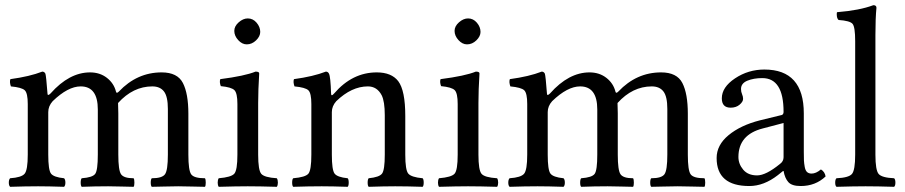

<svg xmlns="http://www.w3.org/2000/svg" viewBox="-20 -718 3488 740"><path d="M163 -358Q163 -346 175 -358Q247 -439 327 -439Q365 -439 392 -418Q419 -397 427 -365Q429 -356 438 -365Q508 -439 603 -439Q664 -439 685 -398Q706 -357 706 -280V-122Q706 -61 717 -46Q728 -31 770 -31Q773 -27 773 -14Q773 -2 770 2Q758 2 723 1Q688 0 667 0Q645 0 610.5 1Q576 2 565 2Q561 -2 561 -14Q561 -27 565 -31Q605 -31 616 -46.5Q627 -62 627 -122V-298Q627 -346 612 -365.5Q597 -385 567 -385Q493 -385 435 -321Q435 -315 435.5 -301.5Q436 -288 436 -281V-122Q436 -62 446.5 -46.5Q457 -31 495 -31Q498 -27 498 -14Q498 -2 495 2Q484 2 451.5 1Q419 0 397 0Q345 0 295 2Q291 -2 291 -14Q291 -27 295 -31Q337 -34 347 -48Q357 -62 357 -122V-296Q357 -385 291 -385Q242 -385 183 -328Q166 -309 166 -286V-122Q166 -63 176.5 -49Q187 -35 227 -31Q232 -26 232 -14Q232 -3 227 2Q167 0 127 0Q79 0 19 2Q14 -3 14 -14Q14 -26 19 -31Q63 -34 75 -48.5Q87 -63 87 -122V-317Q87 -359 75.5 -370Q64 -381 22 -385Q16 -402 20 -413Q94 -423 143 -442Q151 -442 155 -434Q158 -425 163 -358Z M883 -599Q883 -617 900 -632Q917 -647 935 -647Q955 -647 969 -630.5Q983 -614 983 -595Q983 -578 967 -562.5Q951 -547 931 -547Q913 -547 898 -563.5Q883 -580 883 -599ZM975 -122Q975 -62 987 -48Q999 -34 1047 -31Q1051 -25 1051 -14Q1051 -4 1047 2Q979 0 935 0Q891 0 823 2Q819 -4 819 -14Q819 -25 823 -31Q871 -35 883 -48.5Q895 -62 895 -122V-317Q895 -359 883.5 -370.5Q872 -382 831 -386Q825 -402 829 -413Q923 -425 965 -442Q979 -442 979 -435Q975 -371 975 -321Z M1268 -358Q1338 -439 1432 -439Q1489 -439 1515 -405Q1542 -369 1542 -271V-122Q1542 -63 1553.5 -49Q1565 -35 1609 -31Q1613 -27 1613 -14Q1613 -2 1609 2Q1549 0 1503 0Q1461 0 1401 2Q1397 -2 1397 -14Q1397 -27 1401 -31Q1442 -35 1452.5 -49Q1463 -63 1463 -122V-274Q1463 -327 1451 -351Q1433 -385 1398 -385Q1335 -385 1276 -328Q1259 -309 1259 -286V-122Q1259 -63 1269.5 -49Q1280 -35 1320 -31Q1324 -27 1324 -14Q1324 -2 1320 2Q1260 0 1220 0Q1170 0 1110 2Q1106 -2 1106 -14Q1106 -27 1110 -31Q1157 -35 1168.5 -48.5Q1180 -62 1180 -122V-317Q1180 -359 1168.5 -370Q1157 -381 1115 -385Q1109 -402 1113 -413Q1187 -423 1236 -442Q1244 -442 1248 -434Q1254 -422 1256 -358Q1256 -344 1268 -358Z M1732 -599Q1732 -617 1749 -632Q1766 -647 1784 -647Q1804 -647 1818 -630.5Q1832 -614 1832 -595Q1832 -578 1816 -562.5Q1800 -547 1780 -547Q1762 -547 1747 -563.5Q1732 -580 1732 -599ZM1824 -122Q1824 -62 1836 -48Q1848 -34 1896 -31Q1900 -25 1900 -14Q1900 -4 1896 2Q1828 0 1784 0Q1740 0 1672 2Q1668 -4 1668 -14Q1668 -25 1672 -31Q1720 -35 1732 -48.5Q1744 -62 1744 -122V-317Q1744 -359 1732.5 -370.5Q1721 -382 1680 -386Q1674 -402 1678 -413Q1772 -425 1814 -442Q1828 -442 1828 -435Q1824 -371 1824 -321Z M2088 -358Q2088 -346 2100 -358Q2172 -439 2252 -439Q2290 -439 2317 -418Q2344 -397 2352 -365Q2354 -356 2363 -365Q2433 -439 2528 -439Q2589 -439 2610 -398Q2631 -357 2631 -280V-122Q2631 -61 2642 -46Q2653 -31 2695 -31Q2698 -27 2698 -14Q2698 -2 2695 2Q2683 2 2648 1Q2613 0 2592 0Q2570 0 2535.5 1Q2501 2 2490 2Q2486 -2 2486 -14Q2486 -27 2490 -31Q2530 -31 2541 -46.5Q2552 -62 2552 -122V-298Q2552 -346 2537 -365.5Q2522 -385 2492 -385Q2418 -385 2360 -321Q2360 -315 2360.5 -301.5Q2361 -288 2361 -281V-122Q2361 -62 2371.5 -46.5Q2382 -31 2420 -31Q2423 -27 2423 -14Q2423 -2 2420 2Q2409 2 2376.5 1Q2344 0 2322 0Q2270 0 2220 2Q2216 -2 2216 -14Q2216 -27 2220 -31Q2262 -34 2272 -48Q2282 -62 2282 -122V-296Q2282 -385 2216 -385Q2167 -385 2108 -328Q2091 -309 2091 -286V-122Q2091 -63 2101.5 -49Q2112 -35 2152 -31Q2157 -26 2157 -14Q2157 -3 2152 2Q2092 0 2052 0Q2004 0 1944 2Q1939 -3 1939 -14Q1939 -26 1944 -31Q1988 -34 2000 -48.5Q2012 -63 2012 -122V-317Q2012 -359 2000.5 -370Q1989 -381 1947 -385Q1941 -402 1945 -413Q2019 -423 2068 -442Q2076 -442 2080 -434Q2083 -425 2088 -358Z M3000 -244 2920 -223Q2826 -199 2826 -113Q2826 -86 2844.5 -64Q2863 -42 2898 -42Q2932 -42 2986 -86Q3000 -96 3000 -112ZM2836 -375Q2836 -364 2840 -355Q2844 -346 2844 -337Q2844 -326 2830.5 -314.5Q2817 -303 2796 -303Q2762 -303 2762 -339Q2762 -382 2813 -416Q2864 -450 2926 -450Q3078 -450 3078 -281V-134Q3078 -111 3078.5 -100Q3079 -89 3081.5 -75Q3084 -61 3090.5 -55Q3097 -49 3108 -49Q3125 -49 3144 -65Q3159 -56 3162 -38Q3123 -1 3066 -1Q3032 -1 3018.5 -16Q3005 -31 3000 -59H2998L2978 -43Q2924 -1 2868 -1Q2742 -1 2742 -109Q2742 -159 2788 -197Q2834 -235 2908 -254L2994 -275Q3000 -278 3000 -287Q3000 -417 2918 -417Q2885 -417 2860.5 -407Q2836 -397 2836 -375Z M3276 -122V-559Q3276 -614 3266 -626Q3256 -638 3212 -641Q3205 -647 3205 -663Q3205 -669 3206 -671Q3293 -678 3346 -698Q3358 -698 3358 -688Q3354 -648 3354 -583V-122Q3354 -62 3366.5 -47.5Q3379 -33 3426 -31Q3431 -27 3431 -14Q3431 -2 3426 2Q3362 0 3316 0Q3272 0 3204 2Q3199 -2 3199 -14Q3199 -27 3204 -31Q3251 -33 3263.5 -47.5Q3276 -62 3276 -122Z"/></svg>

Font: Ponomar Unicode TT
Style: Regular
Weight: 400
Designer: Vladislav V. Dorosh, Yuri A.W. Shardt, Nikita Simmons, Aleksandr Andreev
Foundry: Ponomar Project
Version: 1.1